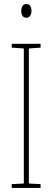

<svg xmlns="http://www.w3.org/2000/svg" viewBox="-20 -931 259 951"><path d="M181 0H38V-19L98 -22V-691L38 -695V-714H181V-695L123 -691V-22L181 -19ZM111 -911Q125 -911 130.5 -900.5Q136 -890 136 -878Q136 -862 129 -852.5Q122 -843 110 -843Q97 -843 91 -853.5Q85 -864 85 -877Q85 -889 90.5 -900Q96 -911 111 -911Z"/></svg>

Font: Noto Sans Lao Looped ExtraCondensed Thin
Style: Regular
Weight: 100
Width: 2
Designer: Mark Frömberg, Ben Mitchell
Foundry: The Fontpad Ltd
Version: Version 1.002; ttfautohint (v1.8.4.7-5d5b)